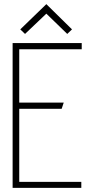

<svg xmlns="http://www.w3.org/2000/svg" viewBox="-20 -908 444 928"><path d="M328 -766 204 -888 78 -766 101 -744 204 -842 305 -744ZM41 0H373V-29H73V-382H278L288 -412H73V-670H375V-700H41Z"/></svg>

Font: Advent Pro ExtraLight
Style: Regular
Weight: 250
Version: Version 3.000